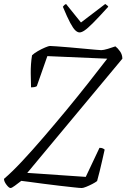

<svg xmlns="http://www.w3.org/2000/svg" viewBox="-27 -945 635 965"><path d="M26 0Q18 0 5.5 -16.5Q-7 -33 -7 -46Q33 -80 84 -134.5Q135 -189 192.5 -256Q250 -323 308 -393Q364 -461 416.5 -527.5Q469 -594 512 -650L211 -663L158 -512Q150 -506 129 -506Q128 -530 127.5 -576.5Q127 -623 134 -667Q144 -677 163 -688Q182 -699 200 -706.5Q218 -714 224 -714Q231 -714 258 -712Q285 -710 321.5 -707Q358 -704 393.5 -700.5Q429 -697 453.5 -695Q478 -693 482 -693Q493 -693 515 -699.5Q537 -706 553 -712Q565 -703 576.5 -686.5Q588 -670 588 -650L110 -76L404 -56L473 -202Q484 -202 490 -199Q496 -196 499 -193Q494 -171 487.5 -142Q481 -113 474 -84.5Q467 -56 461 -35Q452 -28 436.5 -20Q421 -12 406 -6Q391 0 384 0Q374 0 343 -3.5Q312 -7 271.5 -11.5Q231 -16 190.5 -21.5Q150 -27 119.5 -31Q89 -35 80 -36Q63 -23 47.5 -11.5Q32 0 26 0ZM373 -782Q363 -782 352 -792Q341 -802 326 -830Q311 -858 289 -911Q291 -913 294 -917Q297 -921 305 -925L380 -832L502 -925Q508 -921 512.5 -917Q517 -913 517 -911Q469 -858 441 -830Q413 -802 398 -792Q383 -782 373 -782Z"/></svg>

Font: Texturina 72pt 72pt Thin
Style: Italic
Weight: 100
Italic angle: -11°
Designer: Guillermo Torres Carreño
Foundry: Omnibus-Type
Version: Version 1.002; ttfautohint (v1.8.3)